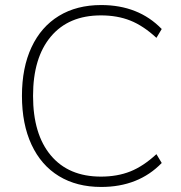

<svg xmlns="http://www.w3.org/2000/svg" viewBox="-20 -733 717 761"><path d="M67 -353Q67 -465 105 -546Q143 -627 213.5 -670Q284 -713 381 -713Q529 -713 621 -618L600 -583Q548 -631 496.5 -651.5Q445 -672 380 -672Q252 -672 181.5 -588Q111 -504 111 -353Q111 -201 181.5 -117Q252 -33 380 -33Q445 -33 496.5 -53.5Q548 -74 600 -122L621 -87Q529 8 381 8Q284 8 213.5 -35Q143 -78 105 -159.5Q67 -241 67 -353Z"/></svg>

Font: wassup Sans
Style: Light
Weight: 200
Version: Version 2.001